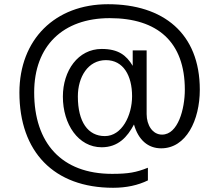

<svg xmlns="http://www.w3.org/2000/svg" viewBox="-20 -724 1040 910"><path d="M477 -79C397 -79 349 -146 349 -267C349 -359 397 -439 482 -439C565 -439 606 -365 606 -268C606 -177 558 -79 477 -79ZM681 71C626 93 589 100 511 100C271 100 142 -47 142 -286C142 -506 278 -638 500 -638C727 -638 856 -525 856 -299C856 -208 824 -86 748 -86C703 -86 675 -131 675 -183V-485H609V-412C579 -462 541 -492 462 -492C350 -492 278 -389 278 -266C278 -135 351 -26 462 -26C540 -26 584 -75 615 -134C636 -60 682 -21 744 -21C862 -21 927 -154 927 -299C927 -566 754 -704 492 -704C241 -704 72 -537 72 -285C72 -5 235 166 516 166C579 166 634 154 681 131Z"/></svg>

Font: Perun Light
Style: Regular
Weight: 300
Foundry: Copyright (c) Stefan Peev, Context Ltd, 2016
Version: Version 1.089